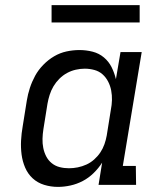

<svg xmlns="http://www.w3.org/2000/svg" viewBox="-20 -724 640 752"><path d="M207 8Q179 8 153 0Q127 -8 108 -25.5Q89 -43 78.5 -67.5Q68 -92 64.5 -119Q61 -146 62.5 -174Q64 -202 69 -230L85 -330Q89 -355 97 -379.5Q105 -404 117.5 -427Q130 -450 149.5 -470Q169 -490 192 -503.5Q215 -517 240.5 -522.5Q266 -528 291 -528Q318 -528 343 -521.5Q368 -515 387 -499Q406 -483 417 -461Q428 -439 434 -414L452 -520H535L461 -74H512L513 0H366L380 -87Q366 -65 346.5 -46Q327 -27 304 -15Q281 -3 256 2.5Q231 8 207 8ZM250 -65Q267 -65 284.5 -68.5Q302 -72 318.5 -79.5Q335 -87 349 -99.5Q363 -112 373 -127Q383 -142 389 -159Q395 -176 398 -193L414 -293Q418 -313 418.5 -332Q419 -351 415.5 -369.5Q412 -388 403.5 -404.5Q395 -421 381.5 -433Q368 -445 349.5 -450Q331 -455 312 -455Q295 -455 277 -451Q259 -447 242.5 -438Q226 -429 212.5 -415.5Q199 -402 189.5 -386Q180 -370 174.5 -352.5Q169 -335 166 -318L150 -218Q147 -199 146.5 -180.5Q146 -162 149.5 -144.5Q153 -127 161 -111.5Q169 -96 182.5 -85Q196 -74 213.5 -69.5Q231 -65 250 -65ZM182 -636V-704H527V-636Z"/></svg>

Font: Iosevka Plex Etoile
Style: Italic
Weight: 400
Italic angle: -9°
Designer: Belleve Invis
Foundry: Belleve Invis
Version: Version 25.1.1; ttfautohint (v1.8.4)